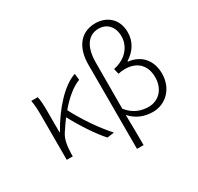

<svg xmlns="http://www.w3.org/2000/svg" viewBox="-204 -1050 1535 1491"><g transform="rotate(-30 564.0 -304.5)"><path d="M460 8 523 0C439 -93 349 -227 296 -332C365 -414 434 -468 494 -490L488 -547C378 -513 249 -371 162 -213H158V-412C158 -457 155 -508 148 -534H90C99 -490 100 -438 100 -395V0H154V-26C156 -91 164 -149 194 -193C216 -227 239 -259 261 -289C314 -188 395 -64 460 8Z M615 199H674C674 105 673 20 671 -73C726 -10 798 13 868 13C978 13 1076 -73 1076 -211C1076 -327 1009 -410 892 -423V-428C964 -473 1006 -539 1006 -622C1006 -746 918 -808 822 -808C683 -808 615 -702 615 -557ZM859 -38C797 -38 728 -57 672 -128C672 -268 672 -404 673 -543C674 -686 731 -759 823 -759C890 -759 948 -712 948 -618C948 -543 898 -453 771 -427L782 -378C802 -383 823 -385 842 -385C959 -385 1016 -312 1016 -213C1016 -105 946 -38 859 -38Z"/></g></svg>

Font: Noto Sans TC Light
Style: Regular
Weight: 300
Designer: Ryoko NISHIZUKA 西塚涼子 (kana, bopomofo & ideographs); Paul D. Hunt (Latin, Greek & Cyrillic); Sandoll Communications 산돌커뮤니
Foundry: Adobe
Version: Version 2.004;hotconv 1.0.118;makeotfexe 2.5.65603